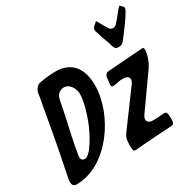

<svg xmlns="http://www.w3.org/2000/svg" viewBox="-191 -1097 1310 1301"><g transform="rotate(-30 464.0 -446.5)"><path d="M800 -676C820 -700 928 -842 928 -864V-866C928 -870 927 -877 922 -883V-882C921 -883 920 -884 919 -885L912 -891C911 -892 910 -893 909 -894C907 -897 904 -898 902 -898C900 -898 898 -896 895 -892L889 -886C875 -870 862 -853 847 -834L819 -802L820 -803C813 -794 803 -789 792 -789C779 -789 769 -795 762 -806L718 -881C716 -885 714 -888 715 -888C713 -888 712 -887 711 -886L695 -872C684 -864 675 -853 675 -838C675 -836 675 -834 676 -831L693 -780C697 -766 702 -752 708 -737L717 -713L719 -704C725 -683 732 -659 750 -659H767C777 -659 790 -664 798 -674ZM46 5C294 5 491 -288 491 -517C491 -631 443 -730 304 -730C263 -730 224 -725 183 -718C156 -714 136 -690 130 -659V-660C130 -658 129 -655 129 -652L127 -637C127 -634 126 -632 126 -629C122 -605 117 -580 112 -554C96 -460 76 -351 59 -262L15 -42V-31C15 -13 24 5 46 5ZM156 -163C171 -254 191 -345 212 -436C220 -475 228 -514 236 -554C245 -595 277 -608 298 -608C349 -608 373 -553 373 -516C373 -465 352 -383 316 -296C305 -268 231 -117 184 -117C164 -117 154 -127 154 -149C154 -154 155 -159 156 -164ZM492 -19C492 -4 498 3 509 3C518 3 529 2 540 1C546 0 552 -1 558 -1C638 -7 720 -13 800 -17C812 -17 821 -24 823 -38C824 -42 825 -46 825 -50V-69L824 -82C824 -102 820 -117 803 -117C790 -117 775 -116 761 -114C745 -113 729 -112 713 -112C692 -112 669 -119 669 -144V-151C672 -161 676 -170 683 -178L682 -177C742 -262 803 -348 863 -433C885 -464 905 -519 905 -557C905 -565 902 -572 893 -572H889C800 -566 707 -559 618 -552C602 -551 590 -539 587 -521C587 -519 587 -517 586 -515L585 -502C585 -500 584 -498 584 -496C583 -487 583 -479 581 -471V-464C581 -456 584 -449 592 -449C602 -449 616 -451 632 -454C633 -455 634 -455 637 -455L648 -457H646C652 -459 659 -459 666 -459H679C697 -459 722 -453 722 -429V-423C720 -413 714 -404 709 -396L510 -126C495 -105 491 -80 491 -52V-36C491 -31 491 -26 492 -20Z"/></g></svg>

Font: Bangerz
Style: Regular
Weight: 400
Designer: vernon adams
Foundry: Vernon Adams
Version: Version 2.10;December 28, 2023;FontCreator 13.0.0.2683 64-bi